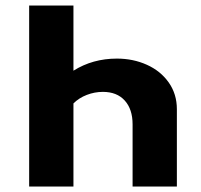

<svg xmlns="http://www.w3.org/2000/svg" viewBox="-20 -678 731 698"><path d="M623 -281V0H462V-226Q462 -281 433.5 -312.5Q405 -344 354 -344Q324 -344 295.5 -333Q267 -322 247 -302V0H86V-658H247V-421Q317 -465 405 -465Q464 -465 514 -442.5Q564 -420 593.5 -378Q623 -336 623 -281Z"/></svg>

Font: Ysabeau Ultrabold
Style: Regular
Weight: 800
Designer: Christian Thalmann (Catharsis Fonts)
Version: Version 0.003